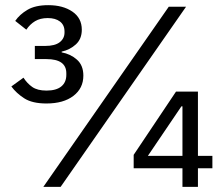

<svg xmlns="http://www.w3.org/2000/svg" viewBox="-20 -724 864 744"><path d="M155 -546Q193 -546 211.5 -560.5Q230 -575 230 -598V-602Q230 -627 212.5 -640.5Q195 -654 165 -654Q136 -654 116 -642Q96 -630 82 -609L39 -643Q56 -668 86.5 -686Q117 -704 167 -704Q224 -704 260.5 -679Q297 -654 297 -609Q297 -573 274 -552Q251 -531 219 -524V-521Q253 -515 278 -493Q303 -471 303 -431Q303 -382 264.5 -352.5Q226 -323 160 -323Q105 -323 74 -343Q43 -363 24 -389L71 -423Q85 -401 105 -387Q125 -373 160 -373Q198 -373 217.5 -389Q237 -405 237 -434V-440Q237 -495 160 -495H115V-546ZM148 0 634 -698H701L215 0ZM687 0V-72H498V-124L662 -369H747V-120H803V-72H747V0ZM687 -312H683L553 -120H687Z"/></svg>

Font: IBM Plex Sans Thai Looped
Style: Regular
Weight: 400
Designer: Mike Abbink, Paul van der Laan, Pieter van Rosmalen, Ben Mitchell, Mark Frömberg
Foundry: Bold Monday
Version: Version 1.1